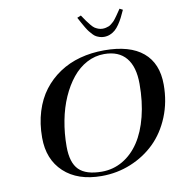

<svg xmlns="http://www.w3.org/2000/svg" viewBox="-109 -1164 1202 1275"><g transform="rotate(-10 492.0 -527.0)"><path d="M495.6 -1053.2 521.5 -1064Q541 -1035.2 549.3 -1023.4Q557.6 -1011.7 572 -994.1Q586.4 -976.6 596.2 -970Q606 -963.4 619.9 -958Q633.8 -952.6 649.4 -952.6Q661.1 -952.6 672.1 -955.3Q683.1 -958 691.4 -961.2Q699.7 -964.4 709.2 -972.4Q718.8 -980.5 724.4 -985.4Q730 -990.2 739.5 -1002.9Q749 -1015.6 752.9 -1021.2Q756.8 -1026.9 767.6 -1042.5Q778.3 -1058.1 782.2 -1064L803.2 -1053.2Q789.6 -1022.9 779.1 -1002.4Q768.6 -981.9 753.9 -960.4Q739.3 -939 724.6 -926.3Q710 -913.6 690.7 -905.5Q671.4 -897.5 649.4 -897.5Q634.8 -897.5 621.3 -901.6Q607.9 -905.8 597.2 -911.4Q586.4 -917 575 -929.4Q563.5 -941.9 555.4 -951.9Q547.4 -961.9 535.6 -981.4Q523.9 -1001 516.6 -1014.4Q509.3 -1027.8 495.6 -1053.2ZM479.5 -18.6Q556.6 -18.6 621.1 -56.4Q685.5 -94.2 731 -162.6Q776.4 -231 801.5 -330.3Q826.7 -429.7 826.7 -549.3Q826.7 -665 776.6 -725.1Q726.6 -785.2 628.9 -785.2Q566.9 -785.2 511.7 -755.9Q456.5 -726.6 414.1 -674.1Q371.6 -621.6 340.6 -551.5Q309.6 -481.4 293.5 -397.2Q277.3 -313 277.3 -223.1Q277.3 -114.3 325.4 -66.4Q373.5 -18.6 479.5 -18.6ZM633.3 -809.6Q805.7 -809.6 894.8 -734.9Q983.9 -660.2 983.9 -516.6Q983.9 -400.4 943.4 -301Q902.8 -201.7 833.5 -134Q764.2 -66.4 671.1 -28.3Q578.1 9.8 474.1 9.8Q312.5 9.8 220 -76.4Q127.4 -162.6 127.4 -309.1Q127.4 -404.3 152.3 -484.9Q177.2 -565.4 222.4 -624.8Q267.6 -684.1 330.3 -726.1Q393.1 -768.1 469.7 -788.8Q546.4 -809.6 633.3 -809.6Z"/></g></svg>

Font: QumpellkaNo12
Style: Regular
Weight: 500
Designer: gluk (gluksza@wp.pl)
Foundry: gluk (gluksza@wp.pl)
Version: Version 00.480